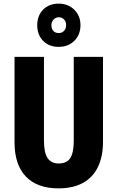

<svg xmlns="http://www.w3.org/2000/svg" viewBox="-20 -1027 646 1057"><path d="M547 -247Q547 -165 519 -107.5Q491 -50 436.5 -20Q382 10 302 10Q185 10 122.5 -55Q60 -120 60 -244V-714H222V-254Q222 -185 242.5 -156Q263 -127 303 -127Q332 -127 350.5 -139.5Q369 -152 377.5 -180.5Q386 -209 386 -255V-714H547ZM303 -769Q250 -769 217.5 -802Q185 -835 185 -888Q185 -941 217.5 -974Q250 -1007 303 -1007Q355 -1007 389 -973.5Q423 -940 423 -889Q423 -836 389.5 -802.5Q356 -769 303 -769ZM304 -845Q321 -845 332.5 -857Q344 -869 344 -888Q344 -908 332.5 -920Q321 -932 304 -932Q287 -932 275 -919.5Q263 -907 263 -888Q263 -869 273.5 -857Q284 -845 304 -845Z"/></svg>

Font: Noto Sans Display Condensed ExtraBold
Style: Regular
Weight: 800
Width: 3
Designer: Monotype Design Team
Foundry: Monotype Imaging Inc.
Version: Version 2.003